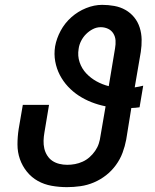

<svg xmlns="http://www.w3.org/2000/svg" viewBox="-20 -763 640 791"><path d="M256 8Q224 8 193 2.5Q162 -3 136 -17.5Q110 -32 91 -55.5Q72 -79 62 -107.5Q52 -136 52 -168Q52 -200 57 -232L74 -331H182L163 -217Q160 -200 159.5 -183.5Q159 -167 162.5 -151.5Q166 -136 174.5 -122.5Q183 -109 195.5 -100.5Q208 -92 224 -88Q240 -84 257 -84Q273 -84 289 -87Q305 -90 320.5 -97Q336 -104 349 -115.5Q362 -127 372 -141.5Q382 -156 387 -171.5Q392 -187 394 -203L415 -325Q385 -331 357 -342Q329 -353 304.5 -369Q280 -385 260 -406.5Q240 -428 226.5 -454Q213 -480 207.5 -510Q202 -540 207 -572Q213 -605 230 -636.5Q247 -668 274 -692Q301 -716 334.5 -729.5Q368 -743 401 -743Q426 -743 451 -738.5Q476 -734 497 -722Q518 -710 533 -691.5Q548 -673 555.5 -649.5Q563 -626 563.5 -600.5Q564 -575 560 -549L535 -403Q544 -404 552.5 -406Q561 -408 570 -410L555 -321Q547 -320 538 -319Q529 -318 521 -318L500 -188Q495 -161 485 -134Q475 -107 457.5 -83Q440 -59 417 -41Q394 -23 367 -11.5Q340 0 311.5 4Q283 8 256 8ZM428 -408 454 -564Q457 -581 456 -596.5Q455 -612 447 -625Q439 -638 425 -644.5Q411 -651 395 -651Q378 -651 362.5 -643Q347 -635 334.5 -622.5Q322 -610 314 -594Q306 -578 304 -562Q299 -533 308 -506.5Q317 -480 335.5 -460.5Q354 -441 377.5 -428Q401 -415 428 -408Z"/></svg>

Font: Iosevka SmBd Ex Obl
Style: Regular
Weight: 600
Width: 7
Italic angle: -9°
Monospace: yes
Designer: Belleve Invis
Foundry: Belleve Invis
Version: Version 32.5.0; ttfautohint (v1.8.4)